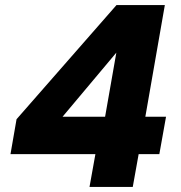

<svg xmlns="http://www.w3.org/2000/svg" viewBox="-20 -740 717 760"><path d="M334.3 0H505.5L528.8 -129.8H610.7L637.2 -277.9H555.3L632.5 -720H441.2L45.5 -268.1L21.5 -129.8H357.6ZM227.6 -277.9 440.5 -531.6 396 -277.9Z"/></svg>

Font: Poppins Devanagari Thin
Style: Italic
Weight: 100
Italic angle: -10°
Designer: Ninad Kale (Devanagari), Jonny Pinhorn (Latin)
Foundry: Indian Type Foundry
Version: 4.005